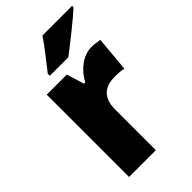

<svg xmlns="http://www.w3.org/2000/svg" viewBox="-234 -839 912 912"><g transform="rotate(-45 222.0 -383.0)"><path d="M444 -756V-766H245C216 -721 168 -663 135 -620V-606H259C311 -645 404 -719 444 -756ZM371 -563C311 -563 258 -516 232 -465H223L196 -553H61V0H241V-274C241 -364 296 -385 350 -385C379 -385 396 -383 409 -379L425 -557C410 -560 389 -563 371 -563Z"/></g></svg>

Font: Noto Sans Armenian SemiCondensed Black
Style: Regular
Weight: 900
Width: 4
Designer: Monotype Design Team
Foundry: Monotype Imaging Inc.
Version: Version 2.008